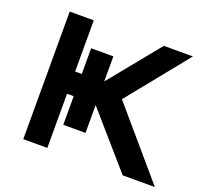

<svg xmlns="http://www.w3.org/2000/svg" viewBox="-121 -845 1063 990"><g transform="rotate(20 411.0 -350.0)"><path d="M100 0V-700H232V-419H268.5V-560H390.5V-140H268.5V-297H232V0ZM336 -355.5 616.5 -700H776L507.5 -367.5L822 0H645.5Z"/></g></svg>

Font: Science Gothic
Style: Regular
Weight: 400
Designer: Thomas Phinney, Vassil Kateliev, Brandon Buerkle
Foundry: Font Detective LLC
Version: Version 1.018